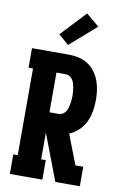

<svg xmlns="http://www.w3.org/2000/svg" viewBox="-105 -1046 710 1105"><g transform="rotate(10 250.0 -493.5)"><path d="M34 0V-114H60V-621H34V-735H252Q280 -735 308.5 -728.5Q337 -722 361 -706.5Q385 -691 402.5 -667.5Q420 -644 430 -617.5Q440 -591 444 -562.5Q448 -534 448 -505Q448 -472 442.5 -439.5Q437 -407 423 -377Q409 -347 385 -324Q361 -301 330 -288L397 -114H443V0H300L197 -270V-114H224V0ZM252 -389Q264 -389 274.5 -395.5Q285 -402 291.5 -412Q298 -422 301.5 -433.5Q305 -445 307 -457Q309 -469 310 -481Q311 -493 311 -505Q311 -517 310 -529Q309 -541 307 -553Q305 -565 301.5 -576.5Q298 -588 291.5 -598Q285 -608 274.5 -614.5Q264 -621 252 -621H197V-389ZM235 -789 175 -841 312 -987 388 -923Z"/></g></svg>

Font: Iosevka Slab Heavy
Style: Regular
Weight: 900
Monospace: yes
Designer: Belleve Invis
Foundry: Belleve Invis
Version: Version 11.1.0; ttfautohint (v1.8.3)